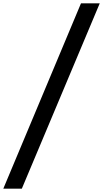

<svg xmlns="http://www.w3.org/2000/svg" viewBox="-42 -964 622 1159"><path d="M-22 174.8 446.8 -943.8H560.1L89.8 174.8Z"/></svg>

Font: Poppins Medium
Style: Italic
Weight: 500
Italic angle: -10°
Designer: Ninad Kale (Devanagari), Jonny Pinhorn (Latin)
Foundry: Indian Type Foundry
Version: Version 3.200;PS 1.000;hotconv 16.6.54;makeotf.lib2.5.65590